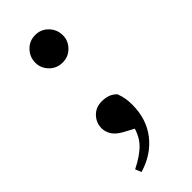

<svg xmlns="http://www.w3.org/2000/svg" viewBox="-234 -577 803 803"><g transform="rotate(-45 167.5 -176.0)"><path d="M77 184 66 157Q121 130 151 98Q181 66 192 9L205 46L141 12Q112 -4 100 -23.5Q88 -43 88 -63Q88 -96 110.5 -119.5Q133 -143 168 -143Q188 -143 204.5 -137.5Q221 -132 236 -117Q243 -97 246 -81Q249 -65 249 -43Q249 42 203 101Q157 160 77 184ZM168 -373Q133 -373 109.5 -397Q86 -421 86 -453Q86 -487 109.5 -511.5Q133 -536 168 -536Q202 -536 225.5 -511.5Q249 -487 249 -453Q249 -421 225.5 -397Q202 -373 168 -373Z"/></g></svg>

Font: Noto Serif JP ExtraLight
Style: Bold
Weight: 700
Version: Version 2.003-H1;hotconv 1.1.1;makeotfexe 2.6.0